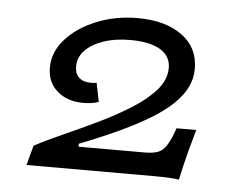

<svg xmlns="http://www.w3.org/2000/svg" viewBox="-39 -473 684 524"><g transform="rotate(5 302.5 -211.0)"><path d="M468.5 4Q464.5 2.4 445.2 1.2Q425.8 0 397.6 0H50.8L65.3 -54Q100 -72.6 145.6 -92.7Q191.1 -112.9 237.9 -135.5Q284.7 -158.1 325 -183.5Q365.3 -208.9 389.9 -237.1Q414.5 -265.3 414.5 -297.6Q414.5 -329.8 385.9 -347.2Q357.3 -364.5 303.2 -364.5Q262.1 -364.5 230.2 -353.6Q198.4 -342.7 180.2 -323.8Q162.1 -304.8 162.1 -279.8Q162.1 -259.7 173.8 -249.2Q185.5 -238.7 207.3 -238.7Q211.3 -238.7 215.3 -239.1Q219.4 -239.5 221.8 -240.3L232.3 -188.7Q224.2 -185.5 212.9 -183.9Q201.6 -182.3 190.3 -182.3Q146 -182.3 118.5 -206.5Q91.1 -230.6 91.1 -270.2Q91.1 -312.9 122.2 -348Q153.2 -383.1 205.2 -404.4Q257.3 -425.8 318.5 -425.8Q394.4 -425.8 439.9 -392.7Q485.5 -359.7 485.5 -301.6Q485.5 -275 474.2 -251.6Q462.9 -228.2 439.9 -205.6Q416.9 -183.1 381.5 -161.3Q346 -139.5 298 -116.9Q250 -94.4 187.9 -70.2V-62.1H367.7Q391.9 -62.1 405.6 -67.3Q419.4 -72.6 429.4 -88.7Q439.5 -104.8 450 -135.5H504Q494.4 -102.4 487.9 -77.8Q481.5 -53.2 477 -33.9Q472.6 -14.5 468.5 4Z"/></g></svg>

Font: Playfair 5pt SemiExpanded Light
Style: Italic
Weight: 300
Width: 6
Italic angle: -15.6°
Designer: Claus Eggers Sørensen
Foundry: Claus Eggers Sørensen
Version: Version 2.203